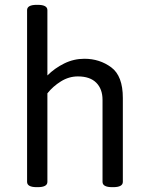

<svg xmlns="http://www.w3.org/2000/svg" viewBox="-20 -772 605 794"><path d="M92 -20V-730Q92 -752 132 -752H136Q176 -752 176 -730V-460Q206 -490 245.5 -509.5Q285 -529 329 -529Q392 -529 440 -493.5Q488 -458 488 -367V-20Q488 2 448 2H444Q404 2 404 -20V-359Q404 -404 378 -430Q352 -456 302 -456Q265 -456 232 -435.5Q199 -415 176 -386V-20Q176 2 136 2H132Q92 2 92 -20Z"/></svg>

Font: Asap-Regular
Style: Regular
Weight: 400
Designer: Pablo Cosgaya
Foundry: Omnibus-Type
Version: Version 2.000; ttfautohint (v1.8)